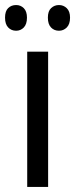

<svg xmlns="http://www.w3.org/2000/svg" viewBox="-37 -742 298 762"><path d="M154 0H71V-537H154ZM-17 -672Q-17 -698 -4.5 -710Q8 -722 27 -722Q45 -722 57.5 -709.5Q70 -697 70 -672Q70 -646 57.5 -633Q45 -620 27 -620Q8 -620 -4.5 -633Q-17 -646 -17 -672ZM153 -672Q153 -698 166 -710Q179 -722 197 -722Q215 -722 228 -709.5Q241 -697 241 -672Q241 -646 228 -633Q215 -620 197 -620Q178 -620 165.5 -633Q153 -646 153 -672Z"/></svg>

Font: Noto Sans Arabic Condensed
Style: Regular
Weight: 400
Width: 3
Designer: Monotype Design Team, Nadine Chahine, Nizar Qandah and Khaled Hosny
Foundry: Monotype Imaging Inc.
Version: Version 2.012